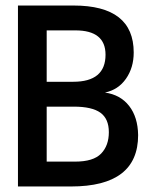

<svg xmlns="http://www.w3.org/2000/svg" viewBox="-20 -675 540 695"><path d="M45 0V-655H246Q464 -655 464 -485Q464 -430 436 -390Q408 -350 360 -340Q416 -332 447.5 -291.5Q479 -251 480 -186Q480 0 237 0ZM247 -289H149V-90H252Q318 -90 346 -119Q374 -148 374 -196.5Q374 -245 343.5 -267Q313 -289 247 -289ZM362 -477Q362 -565 253 -565H149V-379H245Q362 -379 362 -477Z"/></svg>

Font: TypoPRO Lekton
Style: Bold
Weight: 700
Monospace: yes
Designer: Paolo Mazzetti, Luciano Perondi, Raffaele Flato, Elena Papassissa, Emilio Macchia, Michela Povoleri, Tobias Seemiller, R
Version: Version 34.000